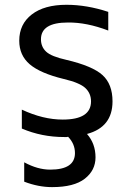

<svg xmlns="http://www.w3.org/2000/svg" viewBox="-20 -555 537 794"><path d="M59.6 -386.7Q59.6 -455.1 111.3 -495.1Q163.1 -535.2 254.9 -535.2Q338.9 -535.2 427.7 -505.9V-428.7Q337.9 -462.9 260.7 -461.9Q149.4 -461.9 149.4 -392.6Q149.4 -361.3 170.9 -341.3Q192.4 -321.3 253.9 -307.6Q362.3 -282.2 403.8 -244.6Q445.3 -207 445.3 -135.7Q445.3 -29.3 339.8 -1Q375 39.1 375 95.7Q375 149.4 330.6 184.1Q286.1 218.8 195.3 218.8Q138.7 218.8 80.1 196.3V116.2Q135.7 146.5 187.5 146.5Q290 146.5 290 78.1Q290 40 261.7 10.7L255.9 11.7Q249 11.7 245.1 11.7Q152.3 11.7 70.3 -23.4V-101.6Q158.2 -60.5 239.3 -60.5Q356.4 -60.5 356.4 -135.7Q356.4 -168.9 333 -190.9Q309.6 -212.9 243.2 -228.5Q146.5 -252 103 -289.1Q59.6 -326.2 59.6 -386.7Z"/></svg>

Font: Gen Shin Gothic Regular
Style: Regular
Weight: 400
Designer: [Source Han Sans]
Ryoko NISHIZUKA  (kana & ideographs); Paul D. Hunt (Latin, Greek & Cyrillic); Wenlong ZHANG  (bopomofo
Version: Version 1.002.20150607